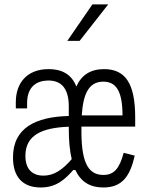

<svg xmlns="http://www.w3.org/2000/svg" viewBox="-20 -818 660 850"><path d="M284.5 -250C284.5 -196 288.5 -150.5 297.5 -113.5C254 -63 216.5 -40.5 172.5 -40.5C123 -40.5 92.5 -69 92.5 -128C92.5 -220 165.5 -252.5 284.5 -257ZM195.5 -512C99.5 -512 50 -451 50 -365.5V-338H100V-362C100 -434.5 142.5 -460.5 191.5 -461.5C243.5 -462.5 284.5 -435.5 284.5 -347.5V-304.5C138 -301 37.5 -252 37.5 -121C37.5 -32.5 82.5 12 160 12C230 12 268 -24.5 304.5 -65.5H313.5C338 -13 378.5 12 437.5 12C520 12 555.5 -36.5 576.5 -129L527.5 -141.5C508.5 -70.5 484 -43.5 437.5 -43.5C364 -43.5 339 -111 340.5 -250V-257.5H578.5V-298C578.5 -448.5 535 -512 440.5 -512C380.5 -512 340.5 -485.5 318 -435C295.5 -492.5 249.5 -512 195.5 -512ZM278 -637 389 -798.5H459L332.5 -637ZM342 -307C348 -401.5 372.5 -456.5 437.5 -456.5C496 -456.5 522 -412 522.5 -307Z"/></svg>

Font: Monaspace Neon ExtraLight
Style: Regular
Weight: 200
Designer: Riley Cran & the Lettermatic Team
Foundry: Lettermatic
Version: Version 1.200 (Monaspace Neon)